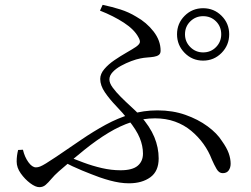

<svg xmlns="http://www.w3.org/2000/svg" viewBox="-20 -766 1040 795"><path d="M821 -515Q776 -515 744.5 -547Q713 -579 713 -624Q713 -669 744.5 -700.5Q776 -732 821 -732Q866 -732 897.5 -700.5Q929 -669 929 -624Q929 -579 897.5 -547Q866 -515 821 -515ZM514 -7Q495 -7 475.5 -10Q456 -13 435.5 -18.5Q415 -24 392 -32Q359 -44 320 -60Q281 -76 237 -99L254 -121Q288 -107 325.5 -93Q363 -79 402 -70Q441 -61 479 -61Q528 -61 550 -79.5Q572 -98 572 -130Q572 -162 558.5 -195Q545 -228 511 -270Q489 -298 461.5 -326.5Q434 -355 414.5 -383.5Q395 -412 395 -439Q395 -460 412 -480Q429 -500 454 -517Q479 -534 503.5 -548Q528 -562 543 -572Q557 -582 559 -590Q561 -598 553 -612Q536 -644 493 -672Q450 -700 394 -722L405 -746Q443 -738 478 -727Q513 -716 544 -697Q587 -673 616 -635.5Q645 -598 645 -556Q645 -544 637.5 -538.5Q630 -533 617.5 -531Q605 -529 590 -528Q575 -527 561 -524Q545 -521 523.5 -513Q502 -505 481 -493.5Q460 -482 446.5 -467.5Q433 -453 433 -437Q433 -422 446.5 -403.5Q460 -385 480.5 -364.5Q501 -344 522.5 -324.5Q544 -305 560 -288Q601 -242 619 -198.5Q637 -155 637 -110Q637 -57 602.5 -32Q568 -7 514 -7ZM143 9Q127 9 105 -7.5Q83 -24 66 -48Q49 -72 49 -97Q49 -110 50.5 -121.5Q52 -133 55 -145L75 -146Q82 -116 97.5 -94.5Q113 -73 129 -73Q137 -73 146 -76.5Q155 -80 170.5 -89.5Q186 -99 213 -117Q266 -153 316.5 -187.5Q367 -222 417.5 -249.5Q468 -277 521 -293Q574 -309 632 -309Q695 -309 747.5 -290.5Q800 -272 839.5 -243Q879 -214 899 -182Q919 -154 927 -131.5Q935 -109 935 -88Q935 -72 927 -60.5Q919 -49 902 -49Q887 -49 877 -66Q867 -83 857 -106Q844 -140 822.5 -170Q801 -200 771.5 -224.5Q742 -249 704.5 -262.5Q667 -276 622 -276Q572 -276 524.5 -260.5Q477 -245 429 -216Q381 -187 330 -146Q279 -105 223 -56Q205 -40 192.5 -25Q180 -10 169 -0.5Q158 9 143 9ZM821 -549Q853 -549 874.5 -571Q896 -593 896 -624Q896 -656 874.5 -677.5Q853 -699 821 -699Q790 -699 768 -677.5Q746 -656 746 -624Q746 -593 768 -571Q790 -549 821 -549Z"/></svg>

Font: Noto Serif HK ExtraLight
Style: Regular
Weight: 400
Version: Version 2.002-H1;hotconv 1.1.0;makeotfexe 2.6.0